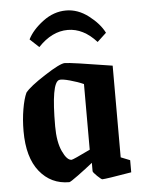

<svg xmlns="http://www.w3.org/2000/svg" viewBox="-50 -713 570 764"><g transform="rotate(-5 234.5 -331.0)"><path d="M124 -536.1 87.9 -569.8Q106.4 -606.9 149.7 -639.4Q192.9 -671.9 242.2 -671.9Q289.6 -671.9 332 -639.4Q374.5 -606.9 393.1 -569.8L356.9 -536.1Q304.7 -594.2 242.2 -594.2Q178.7 -594.2 124 -536.1ZM195.8 9.8Q123 9.8 77.6 -46.6Q32.2 -103 32.2 -208Q32.2 -253.9 39.3 -295.4Q46.4 -336.9 57.1 -359.9Q74.7 -382.8 137.5 -423.3Q200.2 -463.9 219.2 -463.9Q242.7 -463.9 408.2 -437V-70.8L444.8 -56.2V-7.8Q341.3 9.8 328.1 9.8Q324.2 9.8 308.1 -5.6Q292 -21 292 -25.9V-59.1Q264.6 -37.1 232.7 -13.7Q200.7 9.8 195.8 9.8ZM212.9 -78.1Q218.8 -78.1 288.1 -111.8V-374Q265.6 -384.3 233.6 -393.1Q201.7 -401.9 190.9 -398.9Q159.2 -389.6 159.2 -216.8Q159.2 -153.8 176.8 -116Q194.3 -78.1 212.9 -78.1Z"/></g></svg>

Font: Grenze SemiBold
Style: Regular
Weight: 600
Designer: Renata Polastri
Foundry: Omnibus-Type
Version: Version 1.002;PS 001.002;hotconv 1.0.88;makeotf.lib2.5.64775